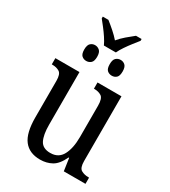

<svg xmlns="http://www.w3.org/2000/svg" viewBox="-212 -982 973 1097"><g transform="rotate(30 274.0 -433.5)"><path d="M223 -737Q214 -757 198.5 -780.5Q183 -804 165.5 -826.5Q148 -849 135 -865V-877H172Q195 -859 219.5 -837.5Q244 -816 263 -794Q281 -816 306 -837.5Q331 -859 354 -877H391V-865Q378 -849 360.5 -826.5Q343 -804 327 -780.5Q311 -757 302 -737ZM179 -610Q162 -610 149.5 -621Q137 -632 137 -662Q137 -691 149.5 -702.5Q162 -714 179 -714Q196 -714 209 -702.5Q222 -691 222 -662Q222 -632 209 -621Q196 -610 179 -610ZM348 -610Q330 -610 317.5 -621Q305 -632 305 -662Q305 -691 317.5 -702.5Q330 -714 348 -714Q365 -714 377.5 -702.5Q390 -691 390 -662Q390 -632 377.5 -621Q365 -610 348 -610ZM232 10Q161 10 125 -36.5Q89 -83 89 -186V-427Q89 -471 70 -483Q51 -495 23 -495H19V-536H178V-189Q178 -122 196 -87Q214 -52 264 -52Q318 -52 342 -97Q366 -142 366 -215V-422Q366 -470 347 -482.5Q328 -495 300 -495H297V-536H455V-109Q455 -64 475 -52.5Q495 -41 523 -41H527V0H384L372 -82H368Q343 -28 309 -9Q275 10 232 10Z"/></g></svg>

Font: Noto Serif Condensed
Style: Regular
Weight: 400
Width: 3
Designer: Monotype Design Team
Foundry: Monotype Imaging Inc.
Version: Version 2.013; ttfautohint (v1.8.4.7-5d5b)